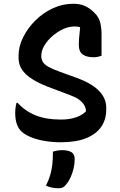

<svg xmlns="http://www.w3.org/2000/svg" viewBox="-20 -740 640 1023"><path d="M371 -720Q408 -720 435 -707Q462 -694 483 -672Q507 -649 514 -619.5Q521 -590 521 -557Q521 -538 521 -518.5Q521 -499 521 -480Q521 -461 521 -443Q513 -440 502.5 -437.5Q492 -435 479 -435Q441 -435 420.5 -450Q400 -465 400 -499Q400 -521 401.5 -537.5Q403 -554 404.5 -568Q406 -582 407 -596.5Q408 -611 408 -629L430 -584Q417 -593 404 -596Q391 -599 376 -599Q347 -599 316.5 -585Q286 -571 259.5 -548Q233 -525 216.5 -497.5Q200 -470 200 -443V-438Q201 -422 209 -409Q217 -396 238 -384Q259 -372 298 -358L389 -325Q435 -308 465.5 -289Q496 -270 513.5 -249.5Q531 -229 538.5 -208.5Q546 -188 546 -168V-155Q546 -103 519 -64Q492 -25 438.5 -3.5Q385 18 304 18Q257 18 215 10.5Q173 3 141.5 -10.5Q110 -24 93 -41Q78 -55 69.5 -79.5Q61 -104 61 -138Q61 -149 62 -159Q63 -169 64.5 -177.5Q66 -186 68 -192H74Q114 -148 169.5 -125.5Q225 -103 304 -103Q350 -103 384 -114.5Q418 -126 438 -147V-152Q436 -170 425.5 -185Q415 -200 397 -212Q379 -224 351 -234L261 -268Q205 -288 169.5 -308Q134 -328 114.5 -348Q95 -368 87 -388.5Q79 -409 79 -432V-444Q79 -493 103.5 -542Q128 -591 169 -631.5Q210 -672 262 -696Q314 -720 371 -720ZM262 68Q271 65 278.5 63.5Q286 62 293.5 61Q301 60 309 60Q344 60 361 71Q378 82 378 107Q378 133 372 158Q366 183 356 205Q346 227 333 242Q324 254 315 258.5Q306 263 293 263Q274 263 256.5 259.5Q239 256 225 249Q239 221 247 194.5Q255 168 258.5 138Q262 108 262 68Z"/></svg>

Font: Recursive Monospace Casual SemiBold
Style: Regular
Weight: 600
Version: Version 1.047